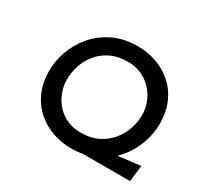

<svg xmlns="http://www.w3.org/2000/svg" viewBox="-150 -948 1242 1169"><g transform="rotate(30 471.5 -364.0)"><path d="M646 -85 892 -114 878 0H491ZM465 7Q401 7 338.5 -14Q276 -35 226 -78Q176 -121 146 -186Q116 -251 116 -338Q116 -404 140.5 -474Q165 -544 214.5 -603Q264 -662 338.5 -698.5Q413 -735 512 -735Q577 -735 639 -714Q701 -693 751.5 -650Q802 -607 831.5 -542Q861 -477 861 -389Q861 -323 836.5 -253.5Q812 -184 762.5 -125Q713 -66 639 -29.5Q565 7 465 7ZM467 -105Q539 -105 591 -131Q643 -157 676 -198.5Q709 -240 725 -288.5Q741 -337 741 -383Q741 -432 723.5 -475Q706 -518 674.5 -551.5Q643 -585 600.5 -604Q558 -623 507 -623Q435 -623 383.5 -597.5Q332 -572 299 -530Q266 -488 251 -439.5Q236 -391 236 -345Q236 -297 253 -253.5Q270 -210 300.5 -176.5Q331 -143 373.5 -124Q416 -105 467 -105Z"/></g></svg>

Font: Josefin Sans Thin SemiBold
Style: Italic
Weight: 600
Italic angle: -7°
Version: Version 2.000